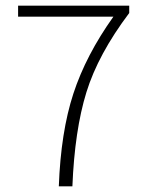

<svg xmlns="http://www.w3.org/2000/svg" viewBox="-20 -659 519 679"><path d="M188 0Q195 -192 239.5 -328Q284 -464 381 -600H44V-639H437V-613Q327 -467 285.5 -332.5Q244 -198 236 0Z"/></svg>

Font: Toshiba Sans Light
Style: Regular
Weight: 300
Designer: Paul D. Hunt
Foundry: Toshiba Corporation
Version: Version 2.020;PS 2.0;hotconv 1.0.86;makeotf.lib2.5.63406